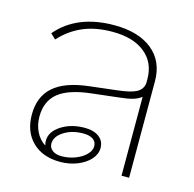

<svg xmlns="http://www.w3.org/2000/svg" viewBox="-89 -657 764 757"><g transform="rotate(15 293.0 -278.0)"><path d="M499 -394V0H468V-322Q454 -311 434 -305Q414 -299 375 -295L271 -283Q179 -273 137 -239Q95 -205 95 -142Q95 -108 108.5 -80.5Q122 -53 147 -37Q144 -46 144 -56Q144 -93 184 -119Q224 -145 280 -145Q317 -145 338.5 -128.5Q360 -112 360 -84Q360 -59 341 -37.5Q322 -16 289.5 -3Q257 10 219 10Q148 10 106 -31Q64 -72 64 -142Q64 -215 110.5 -256Q157 -297 254 -308L365 -321Q419 -327 442 -339.5Q465 -352 468 -378V-394Q468 -462 420 -500.5Q372 -539 288 -539Q219 -539 167.5 -517Q116 -495 76 -451L55 -471Q136 -566 288 -566Q387 -566 443 -520.5Q499 -475 499 -394ZM168 -51Q168 -34 182 -23.5Q196 -13 219 -13Q248 -13 274.5 -23Q301 -33 317.5 -49.5Q334 -66 334 -84Q334 -102 320 -112Q306 -122 280 -122Q234 -122 201 -101Q168 -80 168 -51Z"/></g></svg>

Font: KoHo ExtraLight
Style: Regular
Weight: 275
Version: Version 1.000; ttfautohint (v1.6)